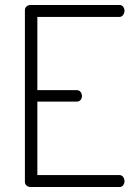

<svg xmlns="http://www.w3.org/2000/svg" viewBox="-20 -751 543 771"><path d="M103 0Q94 0 87 -5.5Q80 -11 80 -21V-710Q80 -720 87 -725.5Q94 -731 103 -731H459Q470 -731 475 -723.5Q480 -716 480 -708Q480 -699 474.5 -691Q469 -683 459 -683H130V-389H288Q298 -389 303.5 -382Q309 -375 309 -365Q309 -357 304 -350Q299 -343 288 -343H130V-48H459Q469 -48 474.5 -40.5Q480 -33 480 -23Q480 -15 475 -7.5Q470 0 459 0Z"/></svg>

Font: Dosis ExtraLight Light
Style: Regular
Weight: 300
Version: Version 3.001; ttfautohint (v1.8.2)